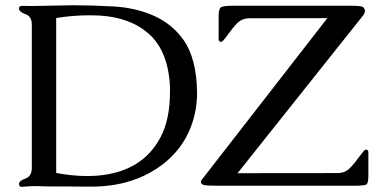

<svg xmlns="http://www.w3.org/2000/svg" viewBox="-20 -710 1440 734"><path d="M826.2 -549.8Q815.9 -549.8 815.9 -560.1V-650.4Q815.9 -676.8 825.2 -682.4Q834.5 -688 871.6 -688H1322.8Q1363.8 -688 1369.1 -682.1Q1375 -675.8 1375 -668.5Q1375.5 -660.2 1367.7 -650.4L888.2 -47.9L1269.5 -48.3Q1298.8 -48.3 1316.9 -66.7Q1335 -85 1354.2 -111.6Q1373.5 -138.2 1377.9 -138.2Q1388.2 -138.2 1388.2 -127.9V-37.6Q1388.2 -9.3 1380.6 -4.6Q1373 0 1333 0H810.1Q769.5 0 758.8 -2.9Q738.3 -10.7 756.8 -29.8L1231.4 -640.6L934.6 -640.1Q905.3 -640.1 887.2 -621.6Q869.1 -603 850.1 -576.4Q831.1 -549.8 826.2 -549.8ZM104.5 -687 257.3 -689.9Q332 -689.9 414.6 -685.3Q497.1 -680.7 566.7 -650.4Q636.2 -620.1 680.7 -558.6Q731.9 -486.8 733.4 -355Q733.4 -273.9 700.4 -203.1Q667.5 -132.3 603 -82.5Q493.7 1.5 336.4 3.4H297.4Q269 3.4 244.1 2.9H187Q146.5 2.9 125.5 1.5H113.8Q94.2 1.5 63 4.4Q52.7 4.4 52.7 -7.1Q52.7 -18.6 77.1 -27.3Q101.6 -36.1 101.6 -67.9V-616.2Q101.6 -647.5 77.1 -656Q52.7 -664.6 52.7 -677.2Q52.7 -687.5 63 -687.5Q83.5 -687 104.5 -687ZM194.8 -48.8Q256.3 -37.1 312 -37.1Q333 -37.1 353.5 -38.6Q524.4 -53.2 593.8 -185.5Q629.9 -253.9 629.9 -359.4V-375.5Q623.5 -528.3 532.7 -593.8Q456.1 -651.4 330.6 -651.4Q324.2 -651.4 317.9 -651.4Q257.8 -651.4 194.8 -641.1Z"/></svg>

Font: Caudex
Style: Regular
Weight: 400
Version: Version 1.04